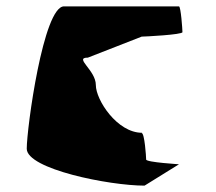

<svg xmlns="http://www.w3.org/2000/svg" viewBox="-20 -583 677 603"><path d="M64 -116C64 -52 323 0 434 0L542 -67C548 -67 439 -73 439 -82C439 -91 434 -165 425 -165L426 -166C348 -166 281 -269 281 -316C281 -363 211 -402 256 -402L425 -468C434 -468 553 -474 553 -482C553 -490 548 -563 542 -563H181C116 -563 64 -180 64 -116Z"/></svg>

Font: Ampere
Style: SCUltExt
Weight: 400
Version: Version 1